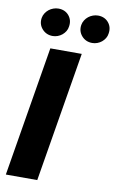

<svg xmlns="http://www.w3.org/2000/svg" viewBox="-102 -1005 639 1058"><g transform="rotate(10 217.0 -475.5)"><path d="M9.6 0 130.3 -727.3H306.1L185.4 0ZM275.9 -884.2Q278.4 -898.8 286.2 -911Q294 -923.3 305.2 -932.2Q316.4 -941.1 330.3 -946Q344.1 -951 358.3 -951Q395.2 -951 416.9 -925.4Q438.6 -899.5 432.5 -863.6Q430.8 -849.1 423.3 -836.8Q415.8 -824.6 404.8 -815.5Q393.8 -806.5 380.1 -801.5Q366.5 -796.5 352.3 -796.5Q315.7 -796.5 293 -822.4Q270.2 -848.7 275.9 -884.2ZM54.3 -884.2Q56.8 -898.8 64.6 -911Q72.4 -923.3 83.6 -932.2Q94.8 -941.1 108.7 -946Q122.5 -951 136.7 -951Q173.7 -951 195.3 -925.4Q217 -899.5 210.9 -863.6Q209.2 -849.1 201.7 -836.8Q194.2 -824.6 183.2 -815.5Q172.2 -806.5 158.6 -801.5Q144.9 -796.5 130.7 -796.5Q94.5 -796.5 71.4 -822.8Q48.7 -848.7 54.3 -884.2Z"/></g></svg>

Font: Inter P Extra Bold
Style: Italic
Weight: 800
Italic angle: 9.39999°
Designer: Rasmus Andersson
Foundry: rsms
Version: Version 3.018;git-588b23468